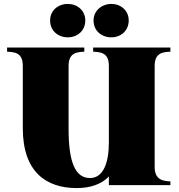

<svg xmlns="http://www.w3.org/2000/svg" viewBox="-20 -942 912 977"><path d="M847 -679V-700H454V-679C492 -677 534 -674 534 -607V-217C534 -117 507 -36 438 -36C362 -36 329 -119 329 -286V-607C329 -675 373 -677 409 -679V-700H16V-679C55 -677 96 -674 96 -607V-290C96 -67 215 15 370 15C435 15 494 -2 534 -44V0H847V-19C811 -21 767 -25 767 -93V-607C767 -675 811 -677 847 -679ZM325 -752C373 -752 414 -785 414 -838C414 -889 373 -922 325 -922C276 -922 235 -889 235 -838C235 -785 276 -752 325 -752ZM547 -752C594 -752 635 -785 635 -838C635 -889 594 -922 547 -922C497 -922 456 -887 456 -838C456 -785 497 -752 547 -752Z"/></svg>

Font: Sprat Black
Style: Regular
Weight: 900
Designer: Ethan Nakache
Foundry: Collletttivo
Version: Version 2.000;Glyphs 3.2 (3217)